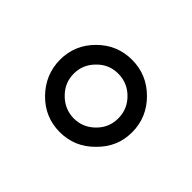

<svg xmlns="http://www.w3.org/2000/svg" viewBox="-64 -736 402 402"><g transform="rotate(-45 137.0 -535.0)"><path d="M70.8 -535.2Q70.8 -507.8 90.3 -488.3Q109.4 -468.8 136.7 -468.8Q164.1 -468.8 183.6 -488.3Q203.1 -507.8 203.1 -535.2Q203.1 -562.5 183.6 -581.5Q164.1 -601.1 137.2 -601.1Q110.4 -601.1 90.8 -581.5Q71.3 -562 70.8 -535.2ZM137.2 -642.1Q181.6 -642.1 212.9 -610.4Q244.1 -579.1 244.1 -535.2Q244.1 -491.2 212.4 -459.5Q180.7 -427.7 136.7 -427.7Q92.8 -427.7 61.5 -460Q29.8 -491.2 29.8 -535.2Q29.8 -579.1 61.5 -610.4Q93.3 -641.6 137.2 -642.1Z"/></g></svg>

Font: Arapey-Regular
Style: Regular
Weight: 400
Designer: Eduardo Rodriguez Tunni
Foundry: Eduardo Rodriguez Tunni
Version: Version 1.002